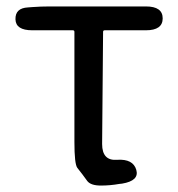

<svg xmlns="http://www.w3.org/2000/svg" viewBox="-20 -563 553 596"><path d="M350 8Q322 13 293 13Q262 13 251 -1Q236 -22 220 -42Q211 -54 211 -122V-464Q211 -469 206 -469H80Q29 -469 28 -503Q27 -538 67 -540L80 -541Q107 -543 134 -543H433Q485 -543 485 -506Q485 -469 433 -469H305Q300 -469 300 -464L297 -116Q297 -63 344 -67Q393 -70 403 -36Q413 -2 359 7Z"/></svg>

Font: Resource Han Rounded HK
Style: Regular
Weight: 400
Designer: Cyano Hao (round all glyphs); Ryoko NISHIZUKA  (kana, bopomofo & ideographs); Paul D. Hunt (Latin, Greek & Cyrillic); Sa
Foundry: Cyano Hao
Version: 0.990